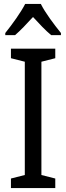

<svg xmlns="http://www.w3.org/2000/svg" viewBox="-20 -963 340 983"><path d="M189 -943H109C87 -900 44 -840 7 -794V-783H57C84 -806 117 -841 149 -876C181 -841 212 -808 242 -783H292V-794C258 -836 211 -898 189 -943ZM263 0V-49L192 -67V-647L263 -665V-714H36V-665L107 -647V-67L36 -49V0Z"/></svg>

Font: Noto Sans Lao Looped Condensed
Style: Regular
Weight: 400
Width: 3
Designer: Mark Frömberg, Ben Mitchell
Foundry: The Fontpad Ltd
Version: Version 1.003